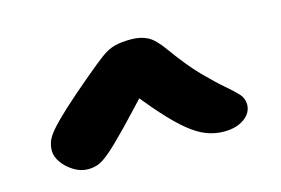

<svg xmlns="http://www.w3.org/2000/svg" viewBox="-52 -808 713 487"><g transform="rotate(-15 305.0 -565.0)"><path d="M485.8 -422.6Q462.2 -422.6 440 -431.2Q417.8 -439.8 393.5 -459.7Q369.2 -479.6 339.4 -512.9Q309.6 -546.2 270.6 -596.4L332.4 -595Q276 -533.8 241.8 -498.4Q207.6 -463 187.8 -446Q168 -429 155.3 -424.3Q142.6 -419.6 128.4 -419.6Q109.4 -419.6 91.6 -430.4Q73.8 -441.2 62.4 -457Q51 -472.8 51 -488.6Q51 -499.8 55 -511.7Q59 -523.6 72.9 -539.9Q86.8 -556.2 114.8 -582.2Q142.8 -608.2 190.8 -648.4Q221 -673.8 238.9 -687.1Q256.8 -700.4 274.3 -705.1Q291.8 -709.8 318 -709.8Q342.4 -709.8 360.8 -700.6Q379.2 -691.4 400.6 -661Q437.6 -609.6 467.1 -579.6Q496.6 -549.6 517.2 -532Q537.8 -514.4 548.9 -502.4Q560 -490.4 560 -474Q560 -452.4 539.6 -437.5Q519.2 -422.6 485.8 -422.6Z"/></g></svg>

Font: Shantell Sans Light
Style: Regular
Weight: 300
Designer: Stephen Nixon, Anya Danilova, Shantell Martin
Foundry: Arrow Type
Version: Version 1.011;[c5ecc13dd]